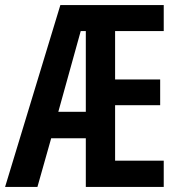

<svg xmlns="http://www.w3.org/2000/svg" viewBox="-23 -734 707 754"><path d="M620 0V-103H429V-321H606V-422H429V-612H620V-714H214L-3 0H124L178 -191H314V0ZM206 -295 294 -612H314V-295Z"/></svg>

Font: Noto Sans Myanmar UI ExtraCondensed SemiBold
Style: Regular
Weight: 600
Width: 2
Designer: Monotype Design Team
Foundry: Monotype Imaging Inc.
Version: Version 2.103